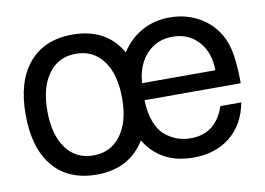

<svg xmlns="http://www.w3.org/2000/svg" viewBox="-65 -638 1049 759"><g transform="rotate(-10 459.5 -258.0)"><path d="M503 -234Q504 -182 519 -144.5Q534 -107 558 -88.5Q582 -70 606.5 -62Q631 -54 657 -54Q759 -54 794 -159H878Q862 -73 803 -25Q744 23 655 23Q523 23 461 -80Q398 23 267 23Q154 23 92 -50.5Q30 -124 30 -259Q30 -393 92 -466Q154 -539 267 -539Q402 -539 463 -433Q494 -483 544.5 -511Q595 -539 656 -539Q730 -539 786.5 -502Q843 -465 868 -401Q889 -346 889 -234ZM117 -259Q117 -163 157 -108.5Q197 -54 267 -54Q336 -54 376.5 -108Q417 -162 417 -256Q417 -353 377 -407.5Q337 -462 267 -462Q197 -462 157 -407.5Q117 -353 117 -259ZM505 -302H799Q799 -373 759 -417.5Q719 -462 655 -462Q592 -462 551 -418.5Q510 -375 505 -302Z"/></g></svg>

Font: ColatingCofangSans
Style: Regular
Weight: 400
Foundry: GNU
Version: Version 412.227;June 27, 2022;FontCreator 11.0.0.2412 32-bit